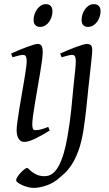

<svg xmlns="http://www.w3.org/2000/svg" viewBox="-20 -671 531 935"><path d="M235.4 -616.2Q235.4 -602.5 231.2 -589.1Q227.1 -575.7 219.2 -564.7Q211.4 -553.7 200.2 -546.9Q189 -540 175.3 -540Q160.2 -540 151.9 -548.8Q143.6 -557.6 143.6 -574.2Q143.6 -587.4 147.9 -600.8Q152.3 -614.3 160.2 -625.5Q168 -636.7 179 -643.8Q189.9 -650.9 203.6 -650.9Q218.8 -650.9 227.1 -641.8Q235.4 -632.8 235.4 -616.2ZM222.2 -35.2Q199.2 -21.5 180.9 -11.2Q162.6 -1 147.5 6.1Q132.3 13.2 120.1 16.6Q107.9 20 97.2 20Q80.6 20 70.8 4.6Q61 -10.7 61 -37.1Q61 -51.8 64.7 -78.9Q68.4 -106 73.7 -138.9Q79.1 -171.9 85.4 -207.8Q91.8 -243.7 97.2 -276.1Q102.5 -308.6 106.2 -333.7Q109.9 -358.9 109.9 -371.1Q109.9 -382.3 108.4 -388.9Q106.9 -395.5 104.5 -398.7Q102.1 -401.9 98.1 -402.8Q94.2 -403.8 89.8 -403.8Q85.9 -403.8 77.6 -401.9Q69.3 -399.9 61.3 -397.7Q53.2 -395.5 41 -392.1L34.2 -410.2Q54.7 -419.4 75 -428Q95.2 -436.5 112.8 -442.9Q130.4 -449.2 143.6 -453.1Q156.7 -457 163.1 -457Q176.8 -457 182.4 -447.8Q188 -438.5 188 -416Q188 -401.9 184.3 -374.3Q180.7 -346.7 174.8 -312.5Q168.9 -278.3 162.6 -241Q156.2 -203.6 150.4 -169.4Q144.5 -135.3 140.9 -107.7Q137.2 -80.1 137.2 -65.9Q137.2 -50.8 140.4 -43.9Q143.6 -37.1 151.9 -37.1Q167 -37.1 180.9 -41Q194.8 -44.9 214.8 -53.2ZM469.7 -616.2Q469.7 -602.5 465.3 -589.1Q460.9 -575.7 452.9 -564.7Q444.8 -553.7 433.6 -546.9Q422.4 -540 408.7 -540Q377.4 -540 377.4 -574.2Q377.4 -587.4 381.6 -600.8Q385.7 -614.3 393.6 -625.5Q401.4 -636.7 412.4 -643.8Q423.3 -650.9 437.5 -650.9Q452.6 -650.9 461.2 -641.8Q469.7 -632.8 469.7 -616.2ZM429.2 -424.8Q429.2 -419.4 428 -406Q426.8 -392.6 424.8 -374.5Q422.9 -356.4 420.7 -335.7Q418.5 -314.9 416.3 -295.2Q414.1 -275.4 412.1 -258.3Q410.2 -241.2 409.2 -231Q407.2 -213.9 405.3 -192.1Q403.3 -170.4 400.4 -145Q397.5 -119.6 394 -91.1Q390.6 -62.5 385.7 -32.2Q376 24.9 361.6 63.7Q347.2 102.5 330.1 129.2Q313 155.8 293.7 173.6Q274.4 191.4 254.4 207Q241.2 217.3 225.6 224.4Q210 231.4 194.8 235.8Q179.7 240.2 166.5 242.2Q153.3 244.1 144.5 244.1Q130.9 244.1 115.7 240.2Q100.6 236.3 87.9 230.5Q75.2 224.6 66.9 218.3Q58.6 211.9 58.6 207Q58.6 200.7 64.9 190.4Q71.3 180.2 80.1 170.7Q88.9 161.1 97.9 154.1Q106.9 147 111.8 147Q115.7 147 121.6 153.3Q127.4 159.7 137.2 167Q147 174.3 161.6 180.7Q176.3 187 197.8 187Q239.3 187 266.1 136.7Q293 86.4 308.6 -5.4Q314.9 -41.5 319.3 -74.2Q323.7 -106.9 326.7 -134.8Q329.6 -162.6 331.5 -184.3Q333.5 -206.1 335 -220.2Q335.4 -228 336.9 -241Q338.4 -253.9 339.8 -268.8Q341.3 -283.7 343 -299.6Q344.7 -315.4 346.2 -329.6Q347.7 -343.8 348.4 -354.7Q349.1 -365.7 349.1 -371.1Q349.1 -382.3 347.7 -388.9Q346.2 -395.5 343.5 -398.7Q340.8 -401.9 337.2 -402.8Q333.5 -403.8 329.1 -403.8Q324.7 -403.8 316.7 -401.9Q308.6 -399.9 300.5 -397.7Q292.5 -395.5 280.3 -392.1L272.9 -410.2Q293.5 -419.4 314 -428Q334.5 -436.5 352.1 -442.9Q369.6 -449.2 382.8 -453.1Q396 -457 401.9 -457Q415.5 -457 422.4 -451.2Q429.2 -445.3 429.2 -424.8Z"/></svg>

Font: Akkhara
Style: Italic
Weight: 400
Italic angle: -7°
Designer: J. Victor Gaultney
Version: Version 1.00 June 13, 2006, initial release